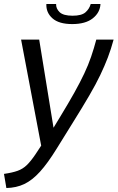

<svg xmlns="http://www.w3.org/2000/svg" viewBox="-55 -721 591 965"><path d="M-35 153Q7 147 33.5 137.5Q60 128 80 108.5Q100 89 123 55L152 11L51 -522H142L214 -79L248 -135Q290 -204 319 -256Q348 -308 368.5 -351.5Q389 -395 403 -436Q417 -477 429 -522H516Q503 -474 487 -432Q471 -390 449 -344Q427 -298 393.5 -240.5Q360 -183 310 -103L230 26Q185 99 146 142Q107 185 67 204Q27 223 -23 224ZM308 -600Q241 -600 208.5 -629Q176 -658 178 -701H227Q226 -678 244.5 -660Q263 -642 310 -642Q355 -642 374.5 -659Q394 -676 401 -701H450Q448 -658 411.5 -629Q375 -600 308 -600Z"/></svg>

Font: Raleway Medium
Style: Italic
Weight: 500
Italic angle: -12°
Designer: Matt McInerney, Pablo Impallari, Rodrigo Fuenzalida
Foundry: Matt McInerney, Pablo Impallari, Rodrigo Fuenzalida
Version: Version 4.026